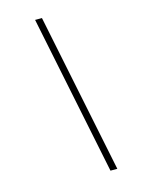

<svg xmlns="http://www.w3.org/2000/svg" viewBox="-136 -856 792 1082"><g transform="rotate(-15 260.0 -315.0)"><path d="M219.5 -780.5H179.5L370 150H410Z"/></g></svg>

Font: Bodoni* 06pt
Style: Italic
Weight: 400
Italic angle: -13°
Version: Version 2.3